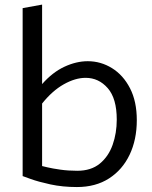

<svg xmlns="http://www.w3.org/2000/svg" viewBox="-20 -782 645 814"><path d="M306 11Q245.5 11 193.8 -0.2Q142 -11.5 110 -23.2Q78 -35 76 -35.5V-747.5L158.5 -762.5V-425.5Q202.5 -475.5 253 -499Q303.5 -522.5 352 -522.5Q407.5 -522.5 455 -493Q502.5 -463.5 531.2 -407.8Q560 -352 560 -272.5Q560 -190 529.5 -126Q499 -62 442.2 -25.5Q385.5 11 306 11ZM307.5 -58Q366 -58 403 -88.2Q440 -118.5 457.5 -168Q475 -217.5 475 -275Q475 -364.5 436.8 -408.2Q398.5 -452 343 -452Q299 -452 250.2 -424.5Q201.5 -397 158.5 -343V-78Q160.5 -77.5 181.5 -72.5Q202.5 -67.5 235.8 -62.8Q269 -58 307.5 -58Z"/></svg>

Font: Mooli
Style: Regular
Weight: 400
Designer: Vernon Adams
Foundry: Vernon Adams
Version: Version 1.000; ttfautohint (v1.8.4.7-5d5b);gftools[0.9.33]